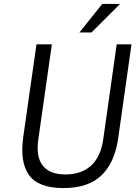

<svg xmlns="http://www.w3.org/2000/svg" viewBox="-20 -949 706 979"><path d="M303.5 10Q175 10 127.5 -57Q80 -124 99 -254L166 -723H244.5L175.5 -239.5Q162.5 -149.5 198 -104.5Q233.5 -59.5 313.5 -59.5Q394 -59.5 443.8 -104Q493.5 -148.5 506.5 -239.5L575 -723H650.5L582.5 -243Q565 -120 497.5 -55Q430 10 303.5 10ZM501.5 -929H592.5L446.5 -783.5H385Z"/></svg>

Font: Public Sans Light
Style: Italic
Weight: 300
Italic angle: -8°
Designer: The Public Sans project authors (U.S. Web Design System). Libre Franklin designed by Pablo Impallari and Rodrigo Fuenzal
Version: Version 1.007; ttfautohint (v1.8.1) -l 8 -r 50 -G 200 -x 14 